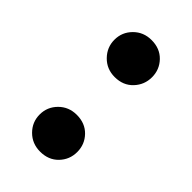

<svg xmlns="http://www.w3.org/2000/svg" viewBox="-178 -594 679 679"><g transform="rotate(45 161.0 -255.0)"><path d="M67 -68Q67 -30 94 -3Q121 24 161 24Q203 24 229 -3Q255 -30 255 -68Q255 -106 229 -133Q203 -160 161 -160Q121 -160 94 -133Q67 -106 67 -68ZM67 -442Q67 -404 94 -376.5Q121 -349 161 -349Q203 -349 229 -376.5Q255 -404 255 -442Q255 -480 229 -507Q203 -534 161 -534Q121 -534 94 -507Q67 -480 67 -442Z"/></g></svg>

Font: Glinicke Jost Bold
Style: Bold
Weight: 700
Version: Version 3.710